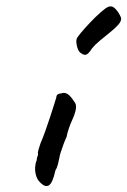

<svg xmlns="http://www.w3.org/2000/svg" viewBox="-20 -611 409 617"><path d="M107 -27Q99 -35 95.5 -48.5Q92 -62 93 -75Q94 -88 98 -96Q98 -104 100.5 -108.5Q103 -113 102 -117Q101 -121 104 -131Q107 -141 110 -150Q117 -166 125.5 -189.5Q134 -213 141.5 -236.5Q149 -260 154.5 -277Q160 -294 161 -298Q161 -310 177 -311Q189 -315 198.5 -308Q208 -301 218 -285Q226 -277 224 -262Q222 -247 211 -223Q207 -215 201.5 -199Q196 -183 194 -171Q190 -163 184.5 -148.5Q179 -134 175 -121Q173 -116 171 -105Q169 -94 166 -82.5Q163 -71 158 -63Q149 -22 136.5 -15Q124 -8 107 -27ZM239 -441Q231 -447 227.5 -462Q224 -477 226 -485Q227 -490 239.5 -505Q252 -520 269.5 -538.5Q287 -557 303.5 -571.5Q320 -586 328 -589Q340 -594 351 -582.5Q362 -571 369 -554Q371 -544 360.5 -532Q350 -520 333.5 -507Q317 -494 301 -480.5Q285 -467 276 -456Q266 -440 258.5 -436Q251 -432 239 -441Z"/></svg>

Font: Caveat Medium
Style: Regular
Weight: 500
Designer: Pablo Impallari
Foundry: Pablo Impallari
Version: Version 2.000